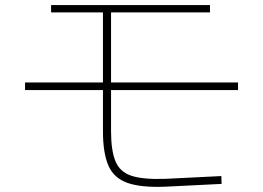

<svg xmlns="http://www.w3.org/2000/svg" viewBox="-20 -723 1040 759"><path d="M856 4 634 15Q538 19 484 0Q430 -19 408.5 -68.5Q387 -118 387 -204V-693H419V-204Q419 -128 436.5 -85.5Q454 -43 500 -28Q546 -13 633 -16L855 -27ZM182 -674V-703H810V-674ZM79 -367V-397H921V-367Z"/></svg>

Font: Murecho Thin ExtraLight
Style: Regular
Weight: 250
Version: Version 1.010